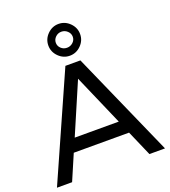

<svg xmlns="http://www.w3.org/2000/svg" viewBox="-168 -1083 1063 1204"><g transform="rotate(-20 363.0 -481.0)"><path d="M620 0 546 -170H177L104 0H3L314 -700H414L724 0ZM215 -257H509L361 -597ZM469 -856Q469 -813 437.5 -781.5Q406 -750 363 -750Q320 -750 288.5 -781.5Q257 -813 257 -856Q257 -899 288.5 -930.5Q320 -962 363 -962Q406 -962 437.5 -930.5Q469 -899 469 -856ZM307 -856Q307 -834 323.5 -818.5Q340 -803 363 -803Q386 -803 403 -818.5Q420 -834 420 -856Q420 -878 403 -894Q386 -910 363 -910Q340 -910 323.5 -894Q307 -878 307 -856Z"/></g></svg>

Font: Montserrat
Style: Regular
Weight: 400
Designer: Julieta Ulanovsky
Foundry: Julieta Ulanovsky
Version: Version 6.001